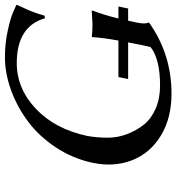

<svg xmlns="http://www.w3.org/2000/svg" viewBox="11 -709 708 770"><g transform="rotate(-90 365.0 -324.0)"><path d="M675.8 -203.1H724.1L715.8 -164.1H667Q663.1 -147.5 661.1 -137.2L659.7 -130.9Q652.3 -95.2 659.7 -83L659.2 -80.1Q532.7 9.8 374 9.8Q275.9 9.8 205.6 -33.2Q135.3 -76.2 107.2 -148.7Q79.1 -221.2 97.2 -307.1Q114.3 -386.7 158.9 -454.1Q203.6 -521.5 262.5 -565.4Q321.3 -609.4 388.7 -633.8Q456.1 -658.2 521 -658.2Q575.2 -658.2 627.2 -647Q679.2 -635.7 704.1 -624L729.5 -612.8L730.5 -609.9Q726.6 -600.6 719.2 -585Q711.9 -569.3 709.5 -563.7Q707 -558.1 702.6 -546.6Q698.2 -535.2 694.8 -524.7Q691.4 -514.2 687 -499L676.8 -498Q644 -610.8 497.1 -610.8Q394.5 -610.8 313.2 -533.7Q231.9 -456.5 204.6 -327.1Q197.8 -286.6 197.8 -246.1Q197.8 -205.6 212.4 -167.7Q227.1 -129.9 250.5 -100.6Q273.9 -71.3 314.5 -53.7Q355 -36.1 406.7 -36.1Q513.2 -36.1 561.5 -74.2L570.8 -117.2Q572.8 -126.5 575.7 -142.1Q578.6 -157.7 580.1 -164.1H433.1L440.9 -203.1H587.4Q598.6 -265.6 601.1 -307.1L604 -310.1Q620.6 -307.1 654.3 -307.1L707 -310.1L707.5 -307.1Q689 -257.8 675.8 -203.1Z"/></g></svg>

Font: Linux Biolinum
Style: Italic
Weight: 400
Italic angle: -12°
Designer: Philipp H. Poll
Foundry: Philipp H. Poll
Version: Version 1.1.3 ; ttfautohint (v0.9)